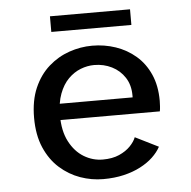

<svg xmlns="http://www.w3.org/2000/svg" viewBox="-49 -690 748 750"><g transform="rotate(-5 325.0 -315.0)"><path d="M326.1 11Q280.8 11 236.5 -4.6Q192.3 -20.3 156.4 -52.4Q120.5 -84.4 99 -133.9Q77.6 -183.4 77.6 -251Q77.6 -318.6 99.1 -368Q120.7 -417.4 156.9 -449.3Q193.1 -481.2 237.6 -496.6Q282.1 -512 327.9 -512Q375.9 -512 419.9 -497.1Q463.9 -482.1 498.2 -452.6Q532.6 -423.1 552.5 -378.5Q572.4 -333.9 572.4 -274.5Q572.4 -265.2 571.6 -253.5Q570.9 -241.9 569.2 -233.4H156.3V-297.1H468.1Q468.1 -299.9 468.1 -301.1Q468.1 -302.4 468.1 -305.1Q468.1 -345.6 449 -375.1Q429.9 -404.5 398.3 -420.3Q366.7 -436.1 329.3 -436.1Q302.6 -436.1 276 -425.8Q249.4 -415.4 227.5 -393.5Q205.6 -371.5 192.4 -336.4Q179.1 -301.2 179.1 -251.6Q179.1 -190.2 200.8 -148.8Q222.4 -107.4 257.1 -86.3Q291.8 -65.3 331.3 -65.3Q368.6 -65.3 395.6 -77.2Q422.6 -89.2 439.5 -106.8Q456.4 -124.3 462.7 -141.3L553.6 -96.1Q542.2 -74.9 521.9 -55.7Q501.6 -36.5 472.8 -21.5Q444 -6.4 407.3 2.3Q370.6 11 326.1 11ZM173.9 -579.4V-640.7H487.9V-579.4Z"/></g></svg>

Font: Trispace Thin
Style: Regular
Weight: 100
Designer: Tyler Finck
Foundry: Etcetera Type Company
Version: Version 1.210